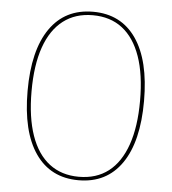

<svg xmlns="http://www.w3.org/2000/svg" viewBox="-50 -716 690 772"><g transform="rotate(5 295.0 -330.0)"><path d="M295 10Q182 10 121 -78Q60 -166 60 -330Q60 -494 121 -582Q182 -670 295 -670Q408 -670 469 -582Q530 -494 530 -330Q530 -166 469 -78Q408 10 295 10ZM295 -4Q366 -4 414.5 -41.5Q463 -79 488.5 -152Q514 -225 514 -330Q514 -436 488.5 -508.5Q463 -581 414.5 -618.5Q366 -656 295 -656Q225 -656 176 -618.5Q127 -581 101.5 -508.5Q76 -436 76 -330Q76 -225 101.5 -152Q127 -79 176 -41.5Q225 -4 295 -4Z"/></g></svg>

Font: Work Sans Thin
Style: Regular
Weight: 250
Designer: Wei Huang
Foundry: Wei Huang
Version: Version 2.012